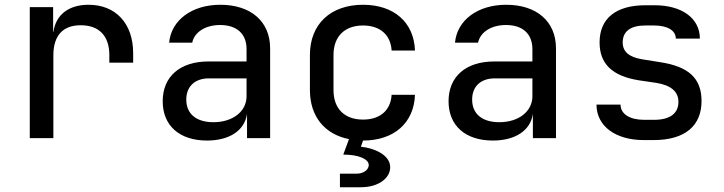

<svg xmlns="http://www.w3.org/2000/svg" viewBox="-20 -580 3040 806"><path d="M352 -560C268 -560 214 -518 204 -445H203V-550H105V0H204V-347C204 -431 244 -474 319 -474C397 -474 439 -428 439 -349V-317H539V-357C539 -482 465 -560 352 -560Z M905 -560C786 -560 699 -496 690 -401H787C796 -445 842 -475 904 -475C974 -475 1015 -438 1015 -374V-322H855C736 -322 663 -259 663 -155C663 -53 733 10 849 10C943 10 1007 -32 1017 -102V0H1114V-377C1114 -490 1033 -560 905 -560ZM876 -67C804 -67 762 -102 762 -162C762 -217 798 -251 857 -251H1015V-176C1015 -112 957 -67 876 -67Z M1504 -78C1428 -78 1380 -122 1380 -202V-349C1380 -428 1428 -473 1504 -473C1575 -473 1620 -434 1624 -368H1722C1718 -486 1634 -560 1504 -560C1369 -560 1281 -480 1281 -349V-202C1281 -90 1344 -16 1445 4L1421 69C1489 69 1528 89 1528 113C1528 131 1508 149 1478 149H1407V206H1495C1569 206 1618 168 1618 122C1618 69 1548 41 1495 36L1504 10C1634 10 1718 -64 1722 -182H1624C1620 -116 1575 -78 1504 -78Z M2105 -560C1986 -560 1899 -496 1890 -401H1987C1996 -445 2042 -475 2104 -475C2174 -475 2215 -438 2215 -374V-322H2055C1936 -322 1863 -259 1863 -155C1863 -53 1933 10 2049 10C2143 10 2207 -32 2217 -102V0H2314V-377C2314 -490 2233 -560 2105 -560ZM2076 -67C2004 -67 1962 -102 1962 -162C1962 -217 1998 -251 2057 -251H2215V-176C2215 -112 2157 -67 2076 -67Z M2724 8C2857 8 2925 -53 2925 -156C2925 -252 2870 -301 2751 -319L2676 -331C2622 -340 2594 -362 2594 -402C2594 -448 2627 -473 2688 -473H2726C2782 -473 2817 -452 2817 -418H2918C2918 -503 2843 -558 2728 -558H2690C2566 -558 2497 -503 2497 -402C2497 -312 2550 -261 2661 -243L2736 -232C2795 -222 2828 -197 2828 -152C2828 -106 2795 -77 2726 -77H2684C2626 -77 2585 -100 2585 -141H2484C2484 -49 2566 8 2682 8Z"/></svg>

Font: Tekne LDO Medium
Style: Regular
Weight: 500
Monospace: yes
Designer: Alessio Laiso, Mario Rullo, Paolo Rosset
Foundry: Alessio Laiso
Version: Version 1.000;hotconv 1.0.109;makeotfexe 2.5.65596